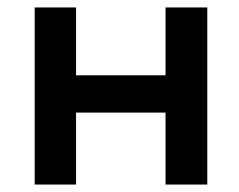

<svg xmlns="http://www.w3.org/2000/svg" viewBox="-20 -495 641 515"><path d="M73 0H184V-193H424V0H536V-475H424V-293H184V-475H73Z"/></svg>

Font: Mint Spirit No2
Style: Bold
Weight: 700
Designer: HARENDAL Hirwen
Foundry: Arkandis Digital Foundry.
Version: Version 1.004;FFEdit